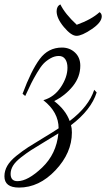

<svg xmlns="http://www.w3.org/2000/svg" viewBox="-91 -568 480 868"><path d="M346 -150Q321 -71 230 -2Q234 11 234 31Q234 123 160 201.5Q86 280 -5 280Q-71 280 -71 229Q-71 204 -58 181.5Q-45 159 -17 136.5Q11 114 36.5 97.5Q62 81 105.5 55Q149 29 174 12Q174 -61 105 -115Q154 -129 184 -174Q214 -219 214 -262Q214 -286 204 -300.5Q194 -315 175 -315Q156 -315 137.5 -304.5Q119 -294 106 -280.5Q93 -267 76.5 -239Q60 -211 50.5 -192Q41 -173 23 -134L11 -144Q50 -249 88.5 -301Q127 -353 189 -353Q224 -353 248 -330.5Q272 -308 272 -271Q272 -220 238 -178Q204 -136 154 -111Q206 -71 224 -21Q310 -86 335 -162ZM-12 251Q35 251 99.5 189.5Q164 128 173 35Q151 49 111 73Q71 97 50 110.5Q29 124 4 143.5Q-21 163 -32 181Q-43 199 -43 218Q-43 251 -12 251ZM359 -513Q369 -507 369 -494Q369 -467 324 -436.5Q279 -406 255 -406Q231 -406 198 -445.5Q165 -485 165 -517Q165 -540 182 -548Q203 -505 256 -456Q323 -480 359 -513Z"/></svg>

Font: Dancing Script
Style: Regular
Weight: 400
Designer: Pablo Impallari
Foundry: Pablo Impallari. www.impallari.com
Version: Version 1.002